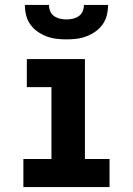

<svg xmlns="http://www.w3.org/2000/svg" viewBox="-20 -760 540 780"><path d="M75 0V-114H189V-406H89V-520H325V-114H425V0ZM250 -600Q229 -600 208.5 -602.5Q188 -605 168.5 -612.5Q149 -620 132 -632Q115 -644 103 -661Q91 -678 86 -698.5Q81 -719 81 -740H179Q179 -727 184 -714.5Q189 -702 200 -694.5Q211 -687 224 -684Q237 -681 250 -681Q263 -681 276 -684Q289 -687 300 -694.5Q311 -702 316 -714.5Q321 -727 321 -740H419Q419 -719 414 -698.5Q409 -678 397 -661Q385 -644 368 -632Q351 -620 331.5 -612.5Q312 -605 291.5 -602.5Q271 -600 250 -600Z"/></svg>

Font: Iosevka SS04 Heavy
Style: Regular
Weight: 900
Monospace: yes
Designer: Belleve Invis
Foundry: Belleve Invis
Version: Version 19.0.0; ttfautohint (v1.8.4)